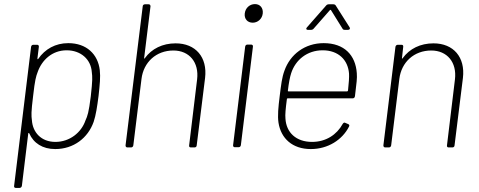

<svg xmlns="http://www.w3.org/2000/svg" viewBox="-20 -721 2342 939"><path d="M468 -378C459 -456 403 -510 314 -510C251 -510 200 -481 167 -433C165 -430 163 -431 163 -435L170 -492C171 -498 167 -502 162 -502H143C137 -502 133 -498 132 -492L49 188C48 194 51 198 57 198H76C81 198 86 194 87 188L118 -67C118 -71 121 -72 123 -69C144 -21 188 8 250 8C340 8 410 -46 438 -125C449 -158 455 -198 462 -252C468 -307 472 -345 468 -378ZM398 -132C378 -73 321 -27 251 -27C181 -27 140 -74 136 -133C133 -156 132 -171 142 -252C151 -331 156 -347 164 -368C184 -426 234 -475 306 -475C376 -475 425 -430 429 -368C432 -345 433 -330 424 -250C414 -170 408 -154 398 -132Z M839 -509C775 -509 722 -483 688 -436C686 -433 684 -434 685 -438L716 -690C716 -696 713 -700 707 -700H689C683 -700 678 -696 678 -690L594 -10C594 -4 597 0 603 0H621C627 0 631 -4 632 -10L672 -335C682 -417 744 -474 828 -474C906 -474 954 -416 944 -333L905 -10C904 -4 907 0 913 0H932C937 0 942 -4 942 -10L983 -340C995 -441 937 -509 839 -509Z M1216 -610C1241 -610 1262 -629 1265 -655C1268 -682 1252 -701 1227 -701C1201 -701 1180 -682 1177 -655C1174 -629 1190 -610 1216 -610ZM1128 -1H1147C1153 -1 1157 -5 1158 -11L1217 -493C1218 -499 1214 -503 1208 -503H1190C1184 -503 1180 -499 1179 -493L1120 -11C1119 -5 1123 -1 1128 -1Z M1599 -671 1655 -581C1657 -576 1662 -575 1667 -575H1682C1690 -575 1694 -581 1690 -587L1622 -694C1620 -698 1615 -700 1610 -700H1588C1583 -700 1578 -698 1575 -694L1481 -587C1475 -581 1478 -575 1485 -575H1501C1506 -575 1511 -577 1514 -581L1593 -671C1595 -674 1598 -673 1599 -671ZM1506 -27C1428 -27 1380 -73 1376 -141C1374 -159 1377 -191 1383 -236C1383 -239 1385 -240 1387 -240H1705C1711 -240 1715 -244 1716 -251C1724 -318 1727 -337 1725 -363C1719 -451 1664 -510 1563 -510C1471 -510 1399 -455 1371 -375C1359 -343 1355 -308 1348 -252C1341 -196 1337 -155 1342 -121C1354 -44 1410 8 1500 8C1584 8 1654 -37 1687 -102C1690 -108 1688 -112 1683 -114L1669 -120C1664 -123 1660 -121 1656 -115C1627 -62 1574 -27 1506 -27ZM1558 -475C1635 -475 1682 -428 1687 -361C1688 -345 1686 -313 1682 -278C1681 -275 1679 -274 1677 -274H1391C1389 -274 1387 -275 1388 -278C1392 -314 1398 -345 1404 -363C1425 -428 1482 -475 1558 -475Z M2100 -509C2036 -509 1983 -483 1949 -436C1947 -433 1945 -434 1946 -438L1952 -492C1953 -498 1950 -502 1944 -502H1925C1920 -502 1915 -498 1914 -492L1855 -10C1855 -4 1858 0 1864 0H1882C1888 0 1892 -4 1893 -10L1933 -335C1943 -417 2005 -474 2089 -474C2167 -474 2215 -416 2205 -333L2166 -10C2165 -4 2168 0 2174 0H2193C2198 0 2203 -4 2203 -10L2244 -340C2256 -441 2198 -509 2100 -509Z"/></svg>

Font: Barlow ExtraLight
Style: Italic
Weight: 275
Italic angle: -7°
Designer: Jeremy Tribby
Foundry: Tribby Type
Version: Version 1.422;hotconv 1.0.109;makeotfexe 2.5.65596